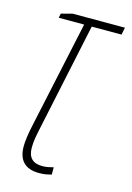

<svg xmlns="http://www.w3.org/2000/svg" viewBox="-90 -575 437 635"><g transform="rotate(15 129.0 -257.0)"><path d="M108 12Q122 12 132 10Q142 8 150 6V-19Q142 -17 132.5 -15Q123 -13 112 -13Q63 -13 63 -63Q63 -79 65.5 -94.5Q68 -110 73 -133L151 -501H253L258 -526H79L41 -516L38 -501H125L47 -138Q36 -88 36 -61Q36 12 108 12Z"/></g></svg>

Font: Noto Sans Display Condensed Thin
Style: Italic
Weight: 250
Width: 3
Italic angle: -12°
Designer: Monotype Design Team
Foundry: Monotype Imaging Inc.
Version: Version 1.900